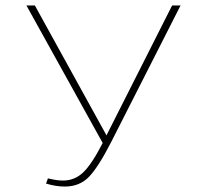

<svg xmlns="http://www.w3.org/2000/svg" viewBox="-20 -678 734 705"><path d="M612 -658H643L389 -158Q341 -64 306.5 -28.5Q272 7 218 7Q185 7 149 -4L156 -23Q189 -15 211 -15Q254 -15 285.5 -45Q317 -75 357 -153L77 -658H108L371 -181Z"/></svg>

Font: EauTestInfant Extralight
Style: Regular
Weight: 250
Designer: Christian Thalmann (Catharsis Fonts)
Version: Version 0.001;PS 000.001;hotconv 1.0.88;makeotf.lib2.5.64775